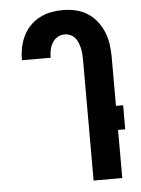

<svg xmlns="http://www.w3.org/2000/svg" viewBox="-53 -785 606 827"><g transform="rotate(-5 250.0 -371.5)"><path d="M318 0V-525Q318 -537 317 -549.5Q316 -562 313 -574Q310 -586 305.5 -597.5Q301 -609 292.5 -618.5Q284 -628 272.5 -633Q261 -638 249 -638Q233 -638 218.5 -630Q204 -622 195.5 -608Q187 -594 183.5 -578Q180 -562 180 -546V-543H56V-549Q56 -575 61.5 -600.5Q67 -626 78.5 -649Q90 -672 108 -690.5Q126 -709 149 -721Q172 -733 197.5 -738Q223 -743 249 -743Q277 -743 304 -737Q331 -731 354.5 -716.5Q378 -702 395.5 -680Q413 -658 423.5 -632.5Q434 -607 438 -579.5Q442 -552 442 -525V-312H473V-208H442V0Z"/></g></svg>

Font: Iosevka Term Curly Extrabold
Style: Regular
Weight: 800
Designer: Belleve Invis
Foundry: Belleve Invis
Version: Version 32.3.0